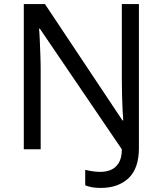

<svg xmlns="http://www.w3.org/2000/svg" viewBox="-20 -734 800 944"><path d="M475 190Q450 190 431.5 186.5Q413 183 399 177V101Q415 105 434 108Q453 111 475 111Q501 111 524.5 101.5Q548 92 563.5 67.5Q579 43 579 0L176 -593H172Q174 -574 175.5 -539Q177 -504 178.5 -464Q180 -424 180 -387V0H97V-714H201L582 -142H586Q584 -164 582.5 -196.5Q581 -229 580 -267Q579 -305 579 -342V-714H663V-6Q663 94 612 142Q561 190 475 190Z"/></svg>

Font: Noto Sans Lisu
Style: Regular
Weight: 400
Designer: Monotype Design Team. David Williams.
Foundry: Monotype Imaging Inc.
Version: Version 2.102